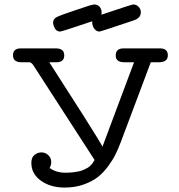

<svg xmlns="http://www.w3.org/2000/svg" viewBox="-20 -827 798 858"><path d="M73.2 -610.8H229Q267.1 -610.8 267.1 -579.8Q267.1 -548.8 231.9 -548.8H200.2L348.1 -317.9Q427.2 -192.9 438 -171.9L579.1 -548.8H535.2Q497.1 -548.8 497.1 -579.1Q497.1 -611.3 533.2 -610.8H694.8Q730 -610.8 730 -579.8Q730 -548.8 689.9 -548.8H653.8L519 -189.9Q507.8 -161.1 496.3 -137.5Q484.9 -113.8 463.9 -85Q442.9 -56.2 417.5 -36.1Q392.1 -16.1 353.5 -2.4Q314.9 11.2 269 11.2Q206.1 11.2 163.1 -19.3Q120.1 -49.8 120.1 -99.1Q120.1 -124 134.5 -135Q148.9 -146 165 -146Q183.1 -146 196 -133.5Q209 -121.1 209 -102.1Q209 -89.8 202.1 -77.1V-76.2Q231 -55.2 272 -55.2Q291 -55.2 307.1 -57.1Q323.2 -59.1 334.2 -61.5Q345.2 -64 355.7 -69.1Q366.2 -74.2 371.6 -77.1Q377 -80.1 383.5 -86.4Q390.1 -92.8 392.1 -95.5Q394 -98.1 397.9 -104.5Q401.9 -110.8 402.8 -111.8L127.9 -537.1Q119.1 -549.3 109.9 -548.8H76.2Q38.1 -548.8 38.1 -579.8Q38.1 -610.8 73.2 -610.8ZM217.3 -726.1Q217.3 -742.2 233.6 -750.7Q250 -759.3 319.3 -782.2Q356.4 -794.4 379.4 -802.2Q397.5 -807.1 400.4 -807.1Q415.5 -807.1 424.8 -797.1Q434.1 -787.1 434.1 -770Q434.1 -768.1 433.6 -765.1Q433.1 -762.2 433.1 -761.2Q569.3 -807.1 575.2 -807.1Q589.4 -807.1 599.4 -796.6Q609.4 -786.1 609.4 -772Q609.4 -746.1 576.2 -735.4Q431.2 -686.5 424.3 -686Q410.2 -686 400.6 -699.7Q391.1 -713.4 392.1 -731.9Q255.9 -686 249 -686Q232.9 -686 225.1 -700.4Q217.3 -714.8 217.3 -726.1Z"/></svg>

Font: CMU Typewriter Text Variable Width
Style: Medium
Weight: 500
Version: Version 0.7.0